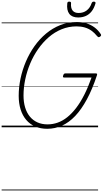

<svg xmlns="http://www.w3.org/2000/svg" viewBox="-20 -1558 1258 2351"><path d="M558 19Q476 19 411 -9Q346 -37 301 -90Q256 -143 232.5 -217.5Q209 -292 209 -385Q209 -490 231.5 -596.5Q254 -703 297 -804Q340 -905 402 -992.5Q464 -1080 543.5 -1146.5Q623 -1213 717.5 -1250.5Q812 -1288 921 -1288Q985 -1288 1039.5 -1271.5Q1094 -1255 1138 -1222Q1182 -1189 1214 -1140Q1220 -1130 1217 -1122.5Q1214 -1115 1203 -1108Q1192 -1101 1185 -1103.5Q1178 -1106 1168 -1117Q1136 -1157 1099 -1183Q1062 -1209 1017 -1222Q972 -1235 917 -1235Q821 -1235 735 -1200Q649 -1165 577 -1102.5Q505 -1040 447.5 -958Q390 -876 350 -781Q310 -686 289 -586Q268 -486 268 -389Q268 -307 288 -241.5Q308 -176 346 -130Q384 -84 438.5 -59.5Q493 -35 562 -35Q626 -35 686.5 -56.5Q747 -78 803 -122.5Q859 -167 911.5 -235Q964 -303 1011.5 -396.5Q1059 -490 1101 -609H764Q752 -609 751 -616.5Q750 -624 754 -635Q758 -648 764 -653.5Q770 -659 780 -659H1153Q1165 -659 1168 -654Q1171 -649 1167 -636Q1111 -466 1044 -342Q977 -218 901 -138Q825 -58 739 -19.5Q653 19 558 19ZM937 -1344Q863 -1344 828.5 -1388.5Q794 -1433 804 -1518Q805 -1529 811 -1533.5Q817 -1538 829 -1538Q840 -1538 845.5 -1533Q851 -1528 850 -1518Q845 -1459 869 -1429Q893 -1399 942 -1399Q1001 -1399 1042 -1430.5Q1083 -1462 1101 -1517Q1106 -1529 1112 -1533.5Q1118 -1538 1129 -1538Q1141 -1538 1146.5 -1532Q1152 -1526 1149 -1516Q1132 -1457 1102 -1419Q1072 -1381 1030.5 -1362.5Q989 -1344 937 -1344ZM0 763H1181V773H0ZM0 -20H1181V0H0ZM0 -505H1181V-500H0ZM0 -1283H1181V-1273H0Z"/></svg>

Font: Playwrite NL Guides
Style: Regular
Weight: 400
Designer: Veronika Burian, José Scaglione
Foundry: TypeTogether
Version: Version 1.003